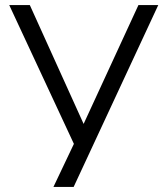

<svg xmlns="http://www.w3.org/2000/svg" viewBox="-20 -740 663 760"><path d="M191.5 0H271.5L606.5 -720H528L311 -249.5L98 -720H16.5L272.5 -170.5Z"/></svg>

Font: Eudonet
Style: Regular
Weight: 400
Designer: Mikhail Sharanda
Foundry: Mikhail Sharanda
Version: Version 4.503;Glyphs 3.1.2 (3151)